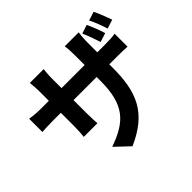

<svg xmlns="http://www.w3.org/2000/svg" viewBox="-196 -1062 1392 1392"><g transform="rotate(-45 500.0 -365.5)"><path d="M817 -778 750 -756C769 -716 787 -661 801 -619L870 -641C859 -680 836 -738 817 -778ZM920 -810 852 -788C873 -749 892 -695 906 -652L975 -674C962 -712 939 -770 920 -810ZM731 -427V-460H806C858 -460 893 -459 915 -457V-590C888 -585 858 -583 805 -583H731V-688C731 -728 735 -760 738 -781H595C598 -761 601 -728 601 -688V-583H364V-681C364 -721 368 -753 370 -772H228C231 -741 234 -711 234 -682V-583H149C99 -583 59 -589 41 -592V-456C63 -457 99 -460 149 -460H234V-324C234 -279 231 -239 228 -219H368C367 -239 364 -279 364 -324V-460H601V-422C601 -176 516 -90 323 -22L430 79C672 -28 731 -179 731 -427Z"/></g></svg>

Font: Noto Sans HK
Style: Bold
Weight: 700
Designer: Ryoko NISHIZUKA 西塚涼子 (kana, bopomofo & ideographs); Paul D. Hunt (Latin, Greek & Cyrillic); Sandoll Communications 산돌커뮤니
Foundry: Adobe
Version: Version 2.002;hotconv 1.0.116;makeotfexe 2.5.65601